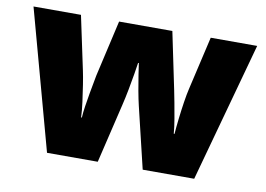

<svg xmlns="http://www.w3.org/2000/svg" viewBox="-64 -651 1039 749"><g transform="rotate(10 455.0 -276.5)"><path d="M484 -242Q478 -267 472 -300Q466 -333 461.5 -362.5Q457 -392 455 -407H452Q450 -392 445 -362Q440 -332 433.5 -298Q427 -264 420 -235L364 0H163L12 -553H200L245 -341Q250 -318 255 -285.5Q260 -253 264.5 -219.5Q269 -186 270 -159H273Q274 -179 278 -205Q282 -231 286.5 -257Q291 -283 295 -303Q299 -323 300 -330L351 -553H562L609 -327Q613 -308 618.5 -278.5Q624 -249 629.5 -217Q635 -185 637 -159H640Q642 -186 646 -220.5Q650 -255 655 -287.5Q660 -320 665 -341L714 -553H898L746 0H542Z"/></g></svg>

Font: Noto Sans Lao Black
Style: Regular
Weight: 900
Designer: Monotype Design Team
Foundry: Monotype Imaging Inc.
Version: Version 2.003; ttfautohint (v1.8.4.7-5d5b)